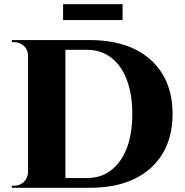

<svg xmlns="http://www.w3.org/2000/svg" viewBox="-20 -890 875 910"><path d="M407 -700Q529 -700 616.5 -658Q704 -616 751 -537.5Q798 -459 798 -350Q798 -241 751 -162.5Q704 -84 616.5 -42Q529 0 407 0H161L160 -46Q198 -46 233 -46Q268 -46 297 -46Q326 -46 347 -46Q368 -46 379.5 -46Q391 -46 391 -46Q458 -46 506.5 -83Q555 -120 581 -188Q607 -256 607 -350Q607 -444 581 -512Q555 -580 506.5 -617Q458 -654 391 -654Q391 -654 379 -654Q367 -654 344.5 -654Q322 -654 292.5 -654Q263 -654 226.5 -654Q190 -654 150 -654V-700ZM290 -700V0H113V-700ZM116 -73V0H36V-10Q36 -10 42.5 -10Q49 -10 49 -10Q75 -10 93.5 -28.5Q112 -47 113 -73ZM116 -627H113Q113 -653 94 -671.5Q75 -690 49 -690Q49 -690 43 -690Q37 -690 37 -690L36 -700H116ZM279 -870H561V-795H279Z"/></svg>

Font: Cinzel ExtraBold
Style: Regular
Weight: 800
Designer: Natanael Gama
Version: Version 2.000